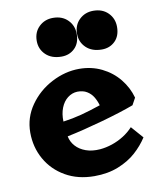

<svg xmlns="http://www.w3.org/2000/svg" viewBox="-85 -818 747 896"><g transform="rotate(-10 288.5 -370.5)"><path d="M30 -242Q30 -313 70.8 -371Q111.5 -429 175.5 -462.2Q239.5 -495.5 306 -495.5Q364 -495.5 412.5 -471.8Q461 -448 493.8 -407.5Q526.5 -367 540 -318L522 -285Q462 -262.5 369 -236.5Q276 -210.5 199 -194.5Q204 -168 222.5 -147.5Q241 -127 270.5 -116.5Q300 -106 338 -109Q366.5 -111.5 395.5 -121.2Q424.5 -131 450.8 -147.5Q477 -164 496.5 -185.5L546.5 -128.5Q523 -92 488.5 -61Q454 -30 404 -10Q354 10 290.5 10Q212.5 10 153.5 -24Q94.5 -58 62.2 -115.5Q30 -173 30 -242ZM371.5 -311.5Q365 -334 354 -352Q343 -370 324.5 -381.2Q306 -392.5 279 -392Q254 -391 233.2 -375Q212.5 -359 201.2 -330.5Q190 -302 191.5 -266Q236.5 -272 278.2 -283Q320 -294 371.5 -311.5ZM514.5 -658Q514.5 -697.6 488 -724.3Q461.5 -751 417.9 -751Q378.5 -751 351.8 -725.2Q325 -699.5 325 -658Q325 -618.9 352.5 -592.4Q380 -566 427 -566Q464.5 -566 489.5 -590.4Q514.5 -614.8 514.5 -658ZM323.5 -658Q323.5 -697.6 297 -724.3Q270.5 -751 226.9 -751Q187.5 -751 160.8 -725.2Q134 -699.5 134 -658Q134 -618.9 161.5 -592.4Q189 -566 236 -566Q273.5 -566 298.5 -590.4Q323.5 -614.8 323.5 -658Z"/></g></svg>

Font: TMT Limkin
Style: Regular
Weight: 400
Designer: Gabriel Drozdov
Version: Version 1.000;Glyphs 3.1.2 (3151)